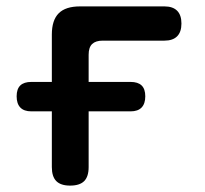

<svg xmlns="http://www.w3.org/2000/svg" viewBox="-20 -570 640 600"><path d="M199 10Q170 10 156 -4Q142 -18 142 -48V-222H78Q55 -222 43.5 -234Q32 -246 32 -269Q32 -292 43.5 -303Q55 -314 78 -314H142V-462Q142 -507 163.5 -528.5Q185 -550 230 -550H494Q520 -550 533.5 -536.5Q547 -523 547 -496.5Q547 -470 533.5 -456.5Q520 -443 494 -443H301Q279 -443 268 -432.5Q257 -422 257 -399V-314H388Q411 -314 422.5 -303Q434 -292 434 -269Q434 -246 422.5 -234Q411 -222 388 -222H257V-48Q257 -18 243 -4Q229 10 199 10Z"/></svg>

Font: Maple Mono SemiBold
Style: Regular
Weight: 600
Monospace: yes
Designer: subframe7536
Version: Version 7.000